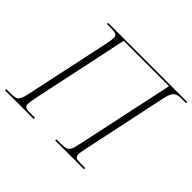

<svg xmlns="http://www.w3.org/2000/svg" viewBox="-173 -926 1137 1137"><g transform="rotate(45 396.0 -357.0)"><path d="M-11 0 -9 -10H27Q54 -10 68.5 -15Q83 -20 91 -37.5Q99 -55 107 -95L219 -620Q226 -655 227 -673Q228 -691 216.5 -697.5Q205 -704 175 -704H139L141 -714H803L801 -704H765Q739 -704 724.5 -697.5Q710 -691 701 -673Q692 -655 685 -620L574 -95Q565 -55 565.5 -37.5Q566 -20 578 -15Q590 -10 617 -10H653L651 0H410L412 -10H450Q477 -10 491.5 -15Q506 -20 514 -37.5Q522 -55 530 -95L660 -704H280L151 -95Q143 -55 143 -37.5Q143 -20 155 -15Q167 -10 194 -10H232L230 0Z"/></g></svg>

Font: Noto Serif Display ExtraLight
Style: Italic
Weight: 200
Italic angle: -12°
Designer: Monotype Design Team
Foundry: Monotype Imaging Inc.
Version: Version 2.009